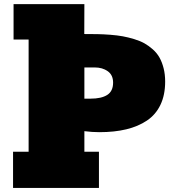

<svg xmlns="http://www.w3.org/2000/svg" viewBox="-20 -920 840 940"><path d="M43.9 -177.2H120.1V-726.6H46.4V-899.9H393.1L392.6 -753.4Q428.7 -753.4 457 -752.9Q485.4 -752.4 520 -749.8Q554.7 -747.1 581.3 -742.2Q607.9 -737.3 637 -728.5Q666 -719.7 687.3 -707.8Q708.5 -695.8 728.5 -678Q748.5 -660.2 761 -637.9Q773.4 -615.7 781 -585.9Q788.6 -556.2 788.6 -520.5Q788.6 -455.1 765.6 -407Q742.7 -358.9 699.5 -329.8Q656.2 -300.8 598.4 -286.9Q540.5 -272.9 466.3 -272.9Q431.6 -272.9 393.1 -277.8V-177.2H464.4V0H43.9ZM393.1 -437H422.9Q476.6 -437 505.1 -455.3Q533.7 -473.6 533.7 -515.6Q533.7 -552.7 507.6 -571.3Q481.4 -589.8 443.8 -589.8H393.1Z"/></svg>

Font: Bevan
Style: Regular
Weight: 400
Foundry: vernon adams
Version: Version 1.000